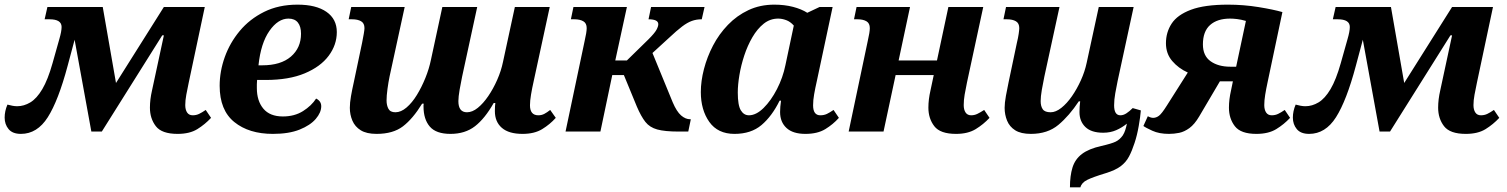

<svg xmlns="http://www.w3.org/2000/svg" viewBox="-55 -566 6482 826"><path d="M35 10Q-1 10 -18 -10.5Q-35 -31 -35 -60Q-35 -88 -23 -116Q-12 -113 -1.5 -111Q9 -109 19 -109Q48 -109 75.5 -125.5Q103 -142 127 -182.5Q151 -223 171 -294L200 -397Q210 -431 210 -450Q210 -483 158 -483H137L149 -536H387L444 -209L650 -536H826L757 -211Q751 -183 746.5 -158.5Q742 -134 742 -114Q742 -94 750 -82Q758 -70 774 -70Q789 -70 801.5 -76Q814 -82 830 -93L853 -59Q827 -31 794 -10.5Q761 10 709 10Q641 10 615.5 -23Q590 -56 590 -103Q590 -138 599 -177L650 -414H643L383 0H338L266 -395L236 -283Q196 -133 150.5 -61.5Q105 10 35 10Z M1119 10Q1016 10 953 -41Q890 -92 890 -197Q890 -259 912 -320.5Q934 -382 976.5 -433Q1019 -484 1081.5 -515Q1144 -546 1225 -546Q1305 -546 1349.5 -515Q1394 -484 1394 -428Q1394 -373 1359 -326Q1324 -279 1256 -250.5Q1188 -222 1088 -222H1051Q1050 -212 1050 -203.5Q1050 -195 1050 -187Q1050 -132 1078 -98.5Q1106 -65 1162 -65Q1212 -65 1248.5 -88Q1285 -111 1305 -142Q1327 -131 1327 -109Q1327 -82 1303.5 -54.5Q1280 -27 1234 -8.5Q1188 10 1119 10ZM1057 -285H1073Q1153 -285 1196.5 -322.5Q1240 -360 1240 -421Q1240 -452 1226.5 -469Q1213 -486 1186 -486Q1141 -486 1104 -433Q1067 -380 1057 -285Z M1565 10Q1522 10 1497 -5.5Q1472 -21 1461 -47Q1450 -73 1450 -102Q1450 -124 1455 -152.5Q1460 -181 1467 -212L1503 -383Q1507 -403 1510 -420.5Q1513 -438 1513 -445Q1513 -466 1498.5 -474.5Q1484 -483 1460 -483H1445L1456 -536H1686L1621 -237Q1616 -213 1612 -183.5Q1608 -154 1608 -134Q1608 -113 1616 -98Q1624 -83 1646 -83Q1670 -83 1694 -103.5Q1718 -124 1738.5 -157.5Q1759 -191 1775 -230.5Q1791 -270 1799 -309L1848 -536H1998L1933 -236Q1928 -213 1922.5 -181Q1917 -149 1917 -131Q1917 -83 1954 -83Q1977 -83 2000.5 -102Q2024 -121 2045.5 -152.5Q2067 -184 2084 -222.5Q2101 -261 2109 -300L2160 -536H2310L2241 -217Q2234 -186 2229.5 -159Q2225 -132 2225 -113Q2225 -70 2261 -70Q2275 -70 2286.5 -76Q2298 -82 2312 -93L2336 -59Q2311 -31 2277.5 -10.5Q2244 10 2193 10Q2134 10 2104 -16Q2074 -42 2074 -88Q2074 -99 2074.5 -108Q2075 -117 2076 -123H2069Q2031 -56 1988.5 -23Q1946 10 1883 10Q1821 10 1794 -21.5Q1767 -53 1767 -108Q1767 -111 1767 -114Q1767 -117 1768 -120H1761Q1721 -55 1678.5 -22.5Q1636 10 1565 10Z M2378 0 2460 -389Q2469 -428 2469 -445Q2469 -466 2454.5 -474.5Q2440 -483 2416 -483H2401L2412 -536H2642L2592 -306H2642L2735 -397Q2761 -423 2769 -437.5Q2777 -452 2777 -462Q2777 -483 2735 -483L2746 -536H2976L2964 -483Q2941 -483 2921.5 -476Q2902 -469 2879.5 -452Q2857 -435 2823 -403L2752 -338L2839 -126Q2856 -86 2875 -69.5Q2894 -53 2914 -53H2917L2906 0H2865Q2805 0 2772.5 -9Q2740 -18 2721.5 -41.5Q2703 -65 2685 -107L2629 -243H2579L2528 0Z M3105 10Q3033 10 2996.5 -41.5Q2960 -93 2960 -170Q2960 -217 2973.5 -269Q2987 -321 3012.5 -370Q3038 -419 3076.5 -459Q3115 -499 3165 -522.5Q3215 -546 3276 -546Q3320 -546 3356.5 -536.5Q3393 -527 3418 -511L3471 -536H3527L3459 -217Q3452 -186 3447.5 -160.5Q3443 -135 3443 -113Q3443 -70 3474 -70Q3490 -70 3502.5 -76Q3515 -82 3531 -93L3554 -59Q3529 -31 3495.5 -10.5Q3462 10 3410 10Q3356 10 3328.5 -15.5Q3301 -41 3301 -84Q3301 -97 3302 -107Q3303 -117 3305 -133H3299Q3266 -66 3221 -28Q3176 10 3105 10ZM3167 -70Q3198 -70 3230 -101.5Q3262 -133 3287.5 -182.5Q3313 -232 3324 -286L3360 -456Q3345 -473 3327 -479.5Q3309 -486 3293 -486Q3258 -486 3230.5 -464Q3203 -442 3182 -406Q3161 -370 3147 -327.5Q3133 -285 3126 -243Q3119 -201 3119 -168Q3119 -113 3132 -91.5Q3145 -70 3167 -70Z M4058 10Q3990 10 3964.5 -23Q3939 -56 3939 -103Q3939 -138 3948 -177L3962 -243H3798L3746 0H3596L3678 -389Q3687 -428 3687 -445Q3687 -466 3672.5 -474.5Q3658 -483 3634 -483H3619L3630 -536H3860L3811 -306H3976L4025 -536H4175L4105 -211Q4099 -183 4095 -159Q4091 -135 4091 -114Q4091 -94 4099 -82Q4107 -70 4123 -70Q4137 -70 4149.5 -76Q4162 -82 4179 -93L4202 -59Q4176 -31 4142.5 -10.5Q4109 10 4058 10Z M4380 10Q4337 10 4312.5 -5.5Q4288 -21 4277.5 -47Q4267 -73 4267 -102Q4267 -123 4272.5 -153.5Q4278 -184 4284 -212L4320 -383Q4325 -403 4327.5 -420.5Q4330 -438 4330 -445Q4330 -466 4315.5 -474.5Q4301 -483 4277 -483H4262L4273 -536H4503L4438 -237Q4432 -209 4427 -179.5Q4422 -150 4422 -131Q4422 -109 4431 -96Q4440 -83 4465 -83Q4487 -83 4511 -102Q4535 -121 4556.5 -152Q4578 -183 4595 -220.5Q4612 -258 4620 -296L4672 -536H4822L4753 -217Q4748 -193 4743 -165Q4738 -137 4738 -113Q4738 -70 4765 -70Q4778 -70 4791 -78.5Q4804 -87 4818 -101L4853 -91Q4851 -65 4844 -24.5Q4837 16 4826 49Q4815 83 4802 107.5Q4789 132 4766.5 149Q4744 166 4702 179Q4646 196 4622 208Q4598 220 4593 240H4548Q4548 190 4559 154.5Q4570 119 4599.5 96.5Q4629 74 4683 62Q4727 52 4744.5 43.5Q4762 35 4775 17Q4782 6 4786 -6.5Q4790 -19 4793 -34Q4772 -17 4747 -6Q4722 5 4691 5Q4640 5 4614.5 -19.5Q4589 -44 4589 -84Q4589 -108 4592 -130H4586Q4545 -68 4498.5 -29Q4452 10 4380 10Z M4974 10Q4932 10 4902.5 -3.5Q4873 -17 4864 -24L4883 -66Q4896 -59 4906 -59Q4919 -59 4931 -68Q4943 -77 4965 -112L5055 -254Q5015 -272 4988 -303.5Q4961 -335 4961 -380Q4961 -427 4985.5 -464.5Q5010 -502 5068.5 -524Q5127 -546 5228 -546Q5295 -546 5359.5 -535.5Q5424 -525 5462 -514L5398 -211Q5392 -183 5388 -158.5Q5384 -134 5384 -114Q5384 -94 5392 -82Q5400 -70 5416 -70Q5431 -70 5443.5 -76Q5456 -82 5472 -93L5495 -59Q5469 -31 5435.5 -10.5Q5402 10 5350 10Q5283 10 5257.5 -23Q5232 -56 5232 -103Q5232 -138 5241 -177L5249 -216H5193L5104 -65Q5084 -31 5062 -15Q5040 1 5018 5.5Q4996 10 4974 10ZM5238 -279H5263L5305 -476Q5284 -482 5267 -484Q5250 -486 5237 -486Q5182 -486 5151 -458.5Q5120 -431 5120 -375Q5120 -326 5153 -302.5Q5186 -279 5238 -279Z M5577 10Q5541 10 5524 -10.5Q5507 -31 5507 -60Q5507 -88 5519 -116Q5530 -113 5540.5 -111Q5551 -109 5561 -109Q5590 -109 5617.5 -125.5Q5645 -142 5669 -182.5Q5693 -223 5713 -294L5742 -397Q5752 -431 5752 -450Q5752 -483 5700 -483H5679L5691 -536H5929L5986 -209L6192 -536H6368L6299 -211Q6293 -183 6288.5 -158.5Q6284 -134 6284 -114Q6284 -94 6292 -82Q6300 -70 6316 -70Q6331 -70 6343.5 -76Q6356 -82 6372 -93L6395 -59Q6369 -31 6336 -10.5Q6303 10 6251 10Q6183 10 6157.5 -23Q6132 -56 6132 -103Q6132 -138 6141 -177L6192 -414H6185L5925 0H5880L5808 -395L5778 -283Q5738 -133 5692.5 -61.5Q5647 10 5577 10Z"/></svg>

Font: Noto Serif
Style: Bold Italic
Weight: 700
Italic angle: -12°
Designer: Monotype Design Team
Foundry: Monotype Imaging Inc.
Version: Version 2.013